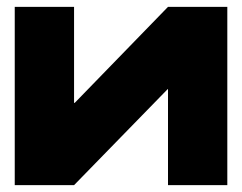

<svg xmlns="http://www.w3.org/2000/svg" viewBox="-20 -540 707 560"><path d="M643 -520V0H470V-280H469L196 0H23V-520H196V-240H198L470 -520Z"/></svg>

Font: Non Bureau Extended
Style: Bold
Weight: 700
Width: 7
Designer: Jona Saucedo
Foundry: Non Foundry
Version: Version 1.000; ttfautohint (v1.8.4)